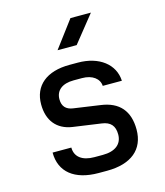

<svg xmlns="http://www.w3.org/2000/svg" viewBox="-117 -874 834 970"><g transform="rotate(-15 300.0 -388.5)"><path d="M238 -645H338L450 -785H343ZM278 8H322C449 8 520 -51 520 -155C520 -252 472 -308 377 -321L238 -341C202 -346 183 -366 183 -403C183 -449 217 -477 277 -477H321C375 -477 410 -450 412 -412H512C508 -499 432 -558 321 -558H277C157 -558 87 -500 87 -402C87 -317 131 -263 210 -251L358 -230C403 -224 424 -200 424 -155C424 -104 387 -75 322 -75H278C215 -75 178 -103 178 -152H80C80 -50 153 8 278 8Z"/></g></svg>

Font: JetBrains Mono Medium
Style: Regular
Weight: 436
Monospace: yes
Designer: Philipp Nurullin, Konstantin Bulenkov
Foundry: JetBrains
Version: Version 2.305